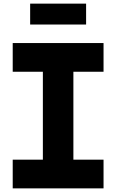

<svg xmlns="http://www.w3.org/2000/svg" viewBox="-20 -1037 640 1057"><path d="M50 0V-158H216V-642H50V-800H550V-642H384V-158H550V0ZM146 -902V-1017H454V-902Z"/></svg>

Font: Martian Mono Condensed
Style: Bold
Weight: 700
Width: 3
Designer: Roman Shamin
Foundry: Evil Martians
Version: Version 1.000